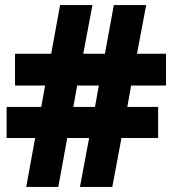

<svg xmlns="http://www.w3.org/2000/svg" viewBox="-20 -734 678 754"><path d="M118 -192 83 0H209L244 -192H330L294 0H421L457 -192H601V-314H480L495 -398H632V-523H518L554 -714H427L392 -523H307L343 -714H216L181 -523H39V-398H157L142 -314H6V-192ZM353 -314H268L283 -398H368Z"/></svg>

Font: Frost ExtraBold
Style: Regular
Weight: 800
Designer: Lee Frost
Foundry: Lee Frost for Ice Communication Norge AS
Version: Version 2.011;hotconv 1.0.107;makeotfexe 2.5.65593